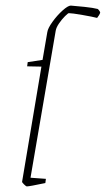

<svg xmlns="http://www.w3.org/2000/svg" viewBox="-20 -657 378 686"><path d="M338 -612Q337 -608 334 -603Q331 -598 327 -593Q312 -597 274.5 -603.5Q237 -610 226 -610Q223 -610 212 -599Q201 -588 191 -573.5Q181 -559 179 -547L89 -22L144 -18L142 -3Q85 9 76 9Q73 9 65.5 1.5Q58 -6 59 -8L128 -419L77 -420L79 -435L132 -443L149 -542Q151 -556 167.5 -579Q184 -602 203.5 -619.5Q223 -637 233 -637Q249 -636 281.5 -632.5Q314 -629 329 -625Q332 -623 335 -618.5Q338 -614 338 -612Z"/></svg>

Font: Grenze Thin
Style: Italic
Weight: 250
Italic angle: -10°
Designer: Renata Polastri
Foundry: Omnibus-Type
Version: Version 1.002; ttfautohint (v1.8)